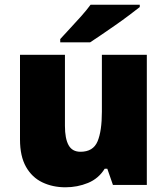

<svg xmlns="http://www.w3.org/2000/svg" viewBox="-20 -786 710 816"><path d="M604 -553V0H460L436 -69H425Q399 -27 354 -8.5Q309 10 258 10Q204 10 160 -11Q116 -32 90.5 -77Q65 -122 65 -193V-553H256V-251Q256 -197 271.5 -169Q287 -141 322 -141Q376 -141 394.5 -185Q413 -229 413 -311V-553ZM574 -756Q556 -742 529 -721.5Q502 -701 471 -679.5Q440 -658 411.5 -638.5Q383 -619 363 -606H236V-620Q253 -639 277 -664.5Q301 -690 325 -717Q349 -744 365 -766H574Z"/></svg>

Font: Noto Sans Thaana Black
Style: Regular
Weight: 900
Designer: David Williams
Foundry: Google Inc.
Version: Version 3.001; ttfautohint (v1.8.4.7-5d5b)